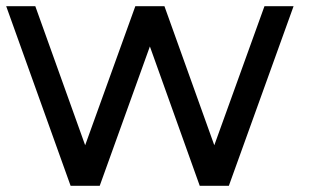

<svg xmlns="http://www.w3.org/2000/svg" viewBox="-20 -599 1047 620"><path d="M417 -579 255 -130 94 -579H0L208 1H302L464 -449L625 1H719L928 -579H834L672 -130L511 -579Z"/></svg>

Font: MintSans
Style: Regular
Weight: 400
Version: Version 2.0